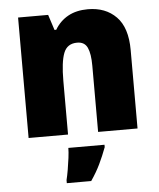

<svg xmlns="http://www.w3.org/2000/svg" viewBox="-55 -610 727 878"><g transform="rotate(-5 309.0 -171.0)"><path d="M381 -563Q462 -563 511 -513Q560 -463 560 -360V0H379V-304Q379 -359 366 -387Q353 -415 319 -415Q273 -415 257 -374Q241 -333 241 -246V0H60V-553H198L221 -482H229Q252 -521 290 -542Q328 -563 381 -563ZM403 72Q388 112 371 147.5Q354 183 328 221H216V207Q221 187 225.5 160.5Q230 134 233.5 107Q237 80 237 61H403Z"/></g></svg>

Font: Noto Sans Sinhala UI SemiCondensed Black
Style: Regular
Weight: 900
Width: 4
Designer: Jelle Bosma - Monotype Design Team
Foundry: Monotype Imaging Inc.
Version: Version 2.006; ttfautohint (v1.8.4.7-5d5b)